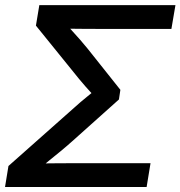

<svg xmlns="http://www.w3.org/2000/svg" viewBox="-25 -748 722 768"><path d="M-4.9 0 8.8 -84 271.5 -316.9Q284.2 -328.6 297.4 -339.8Q310.5 -351.1 324 -361.8Q337.4 -372.6 349.9 -383.1Q362.3 -393.6 373.5 -402.8L364.7 -348.6Q354.5 -360.8 341.8 -374.5Q329.1 -388.2 315.9 -403.3Q302.7 -418.5 291 -432.6L118.7 -645.5L132.3 -727.5H676.8L660.6 -632.3H381.8Q344.7 -632.3 309.1 -632.6Q273.4 -632.8 238.8 -633.3L240.2 -650.4Q253.4 -635.7 267.6 -620.1Q281.7 -604.5 296.4 -587.9Q311 -571.3 325.2 -553.7L456.5 -388.7L450.7 -350.1L264.6 -183.6Q241.7 -163.1 218.5 -144Q195.3 -125 172.9 -106.9Q150.4 -88.9 130.4 -71.8L135.7 -94.2Q173.8 -94.7 212.9 -95Q252 -95.2 293 -95.2H577.1L561.5 0Z"/></svg>

Font: Inter 28pt Medium
Style: Italic
Weight: 500
Italic angle: -9.3988°
Designer: Rasmus Andersson
Foundry: rsms
Version: Version 4.001;git-66647c0bb